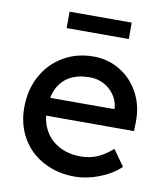

<svg xmlns="http://www.w3.org/2000/svg" viewBox="-82 -786 750 864"><g transform="rotate(10 293.0 -353.5)"><path d="M40 -257Q40 -338 74.5 -401.5Q109 -465 170 -501Q231 -537 308 -537Q375 -537 430 -503.5Q485 -470 516 -412Q547 -354 546 -282L545 -238H116L93 -320H456L441 -303V-327Q438 -359 419 -385.5Q400 -412 371 -427Q342 -442 308 -442Q254 -442 217 -421.5Q180 -401 161 -361.5Q142 -322 142 -264Q142 -210 165 -169.5Q188 -129 230 -106.5Q272 -84 327 -84Q367 -84 400.5 -97.5Q434 -111 472 -144L524 -71Q487 -35 429.5 -12.5Q372 10 317 10Q237 10 173.5 -24Q110 -58 75 -119Q40 -180 40 -257ZM166 -717H450V-642H166Z"/></g></svg>

Font: Easer Grotesk Variable
Style: Regular
Weight: 400
Designer: Boardeaser, Bonnie Shaver-Troup, Thomas Jockin
Foundry: Lexend
Version: Version 1.001;Glyphs 3.1.2 (3151)